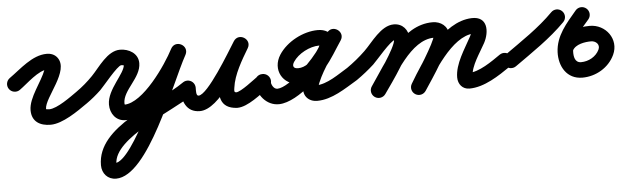

<svg xmlns="http://www.w3.org/2000/svg" viewBox="-82 -451 3024 927"><g transform="rotate(-5 1430.5 12.0)"><path d="M21.6 -140.3C21.6 -140.3 21.6 -140.3 21.6 -140.3C61.1 -168.2 118.6 -227.5 166 -227.5C166 -227.5 160.3 -229.6 156.4 -234.7C148.9 -244.3 158.8 -255.6 148.8 -227.6C128.3 -170.4 64.7 -99.5 64.7 -37.8C64.7 18 104.9 40.3 155.3 40.3C214.2 40.3 289.7 -13.5 336.5 -46.3C353.5 -58.2 357.6 -81.5 345.7 -98.5C333.8 -115.5 310.5 -119.6 293.5 -107.7C293.5 -107.7 293.5 -107.7 293.5 -107.7C262.6 -86.1 193.6 -34.7 155.3 -34.7C143.5 -34.7 139.7 -36.2 139.7 -37.8C139.7 -93.5 268.7 -211.8 216.1 -280C203.9 -295.9 185.4 -302.5 166 -302.5C95 -302.5 33.7 -240.6 -21.6 -201.7C-38.5 -189.7 -42.6 -166.3 -30.7 -149.4C-18.7 -132.5 4.7 -128.4 21.6 -140.3Z M336.5 -46.2C336.5 -46.2 336.5 -46.2 336.5 -46.2C362.1 -64.1 386.2 -84 408.8 -105.5C424.9 -120.9 501.4 -216.5 520 -216.5C525.2 -216.5 530.1 -215.9 534.7 -213.4C536.5 -212.5 532.5 -221 532.5 -219C532.5 -175.8 444.1 -106.2 444.1 -32C444.1 11.4 471.3 49.7 517.7 49.7C645.9 49.7 779.8 -135.5 833.4 -239.9C844.6 -261.8 834 -281.4 817.6 -290.1C801.3 -298.8 779.1 -296.7 767.2 -275.2C708.1 -168.5 538.2 252.1 447.8 252.1C447.5 252.1 455.1 258.2 455.1 256.3C455.1 129.1 748.4 26.6 852.5 -46.3C869.5 -58.2 873.6 -81.5 861.7 -98.5C849.8 -115.5 826.5 -119.6 809.5 -107.7C674.2 -13 380.1 65.3 380.1 256.3C380.1 296.2 407 327.1 447.8 327.1C604.4 327.1 757.2 -102.3 832.8 -238.8C844.7 -260.4 833.8 -280.1 817.1 -289C800.4 -297.9 777.9 -296 766.6 -274.1C728.5 -199.8 608.9 -25.3 517.7 -25.3C516.4 -25.3 519 -24.6 519.7 -24C521.9 -22.2 519.1 -29.1 519.1 -32C519.1 -96 607.5 -147.6 607.5 -219C607.5 -266.7 562.7 -291.5 520 -291.5C458.6 -291.5 412.7 -216.4 374.1 -176.7C349.4 -151.3 322.7 -128.1 293.5 -107.8C276.6 -95.9 272.4 -72.5 284.2 -55.5C296.1 -38.6 319.5 -34.4 336.5 -46.2Z M793.5 -77C793.5 -77 793.5 -77 793.5 -77C793.5 -19.9 812.4 37.5 879 37.5C976 37.5 1084.9 -165.1 1134.7 -244C1147.9 -264.8 1138.2 -285.2 1122.1 -295.1C1106 -305 1083.4 -304.4 1070.8 -283.2C1032.5 -219 891.3 29.1 1059.1 37.5C1059.1 37.5 1059.6 37.5 1060.1 37.5C1060.5 37.5 1061 37.5 1061 37.5C1111.5 37.5 1177.2 -18.1 1217.5 -46.3C1234.5 -58.2 1238.6 -81.5 1226.7 -98.5C1214.8 -115.5 1191.5 -119.6 1174.5 -107.7C1174.5 -107.7 1174.5 -107.7 1174.5 -107.7C1150.5 -90.9 1084.1 -37.5 1061 -37.5C1061 -37.5 1061.5 -37.5 1061.9 -37.5C1062.4 -37.5 1062.9 -37.5 1062.9 -37.5C1049.4 -38.1 1052.7 -47.1 1054.3 -60.5C1062.3 -123.5 1103.3 -191.3 1135.2 -244.8C1147.8 -266 1138.5 -286.2 1122.6 -296C1106.8 -305.7 1084.5 -304.9 1071.3 -284C1039.5 -233.6 923.4 -37.5 879 -37.5C866.2 -37.5 868.5 -62.9 868.5 -77C868.5 -97.7 851.7 -114.5 831 -114.5C810.3 -114.5 793.5 -97.7 793.5 -77Z M1194 -114.5C1173.3 -114.5 1156.5 -97.7 1156.5 -77C1156.5 -18.1 1201.7 39.2 1263.6 37.5C1358.5 34.9 1493.9 -101.1 1540.4 -178.7C1574.3 -235.2 1552.8 -302.7 1479.7 -302.7C1408.7 -302.7 1328 -260.1 1289.6 -200.3C1245.7 -132.1 1287.4 -52.5 1369.1 -52.5C1480.2 -52.5 1531.4 -163.6 1585.2 -242.8C1599.2 -263.4 1590.4 -284.2 1574.7 -294.6C1559.1 -305.1 1536.5 -305.3 1522.9 -284.5C1480 -219.5 1342.8 -51 1396.3 15.1C1409.3 31 1428.1 37.5 1448 37.5C1519.4 37.5 1585.7 -9.5 1645.1 -44.7C1662.9 -55.3 1668.8 -78.3 1658.3 -96.1C1647.7 -113.9 1624.7 -119.8 1606.9 -109.3C1560.8 -81.9 1502.5 -37.5 1448 -37.5C1445.1 -37.5 1453.1 -33.9 1455 -31.6C1458.7 -27.2 1458.1 -24.2 1458.5 -24.3C1458.8 -24.3 1457.9 -25.1 1459.6 -31.9C1461.2 -38.1 1463.4 -43.9 1465.8 -49.8C1494.7 -119.1 1544.2 -180.5 1585.5 -243.3C1599.2 -264 1590.5 -284.7 1575 -295.1C1559.5 -305.4 1537.1 -305.5 1523.2 -285C1486.7 -231.3 1441.3 -127.5 1369.1 -127.5C1346.3 -127.5 1340.7 -141.2 1352.6 -159.7C1377.4 -198.1 1434.1 -227.7 1479.7 -227.7C1482 -227.7 1483.9 -227.5 1486.2 -226.9C1487.7 -226.5 1483.6 -229 1482.8 -230.4C1480.5 -234.4 1482.3 -231.1 1480.6 -226.5C1479.4 -223.3 1477.9 -220.2 1476.1 -217.3C1446.1 -167.2 1321 -39.1 1261.5 -37.5C1242.9 -37 1231.5 -61 1231.5 -77C1231.5 -97.7 1214.7 -114.5 1194 -114.5Z M1595.2 -55.6C1607.1 -38.6 1630.4 -34.4 1647.4 -46.2C1677 -66.8 1705.3 -89.3 1732 -113.6C1749.3 -129.4 1826.6 -223.1 1847.6 -223.1C1849.4 -223.1 1846.4 -223.8 1845.6 -224.3C1839 -228.8 1842.7 -224.8 1842.7 -224C1842.7 -187.3 1742 -46.4 1716.2 -9.4C1704.4 7.5 1708.6 30.9 1725.6 42.8C1742.5 54.6 1765.9 50.4 1777.8 33.4C1777.8 33.4 1777.8 33.4 1777.8 33.4C1816.2 -21.6 1917.7 -158.7 1917.7 -224C1917.7 -265.3 1890.4 -298.1 1847.6 -298.1C1784.8 -298.1 1735.8 -220.9 1694.7 -181.5C1666.7 -154.5 1636.5 -130 1604.6 -107.8C1587.6 -95.9 1583.4 -72.6 1595.2 -55.6ZM1777.8 33.4C1777.8 33.4 1777.8 33.4 1777.8 33.4C1836 -50.2 1922.3 -217.1 2035.1 -217.1C2036.7 -217.1 2040.9 -212.5 2036 -220.3C2035.4 -221.3 2034.9 -222.3 2034.6 -223.5C2034.5 -224 2034.3 -225.7 2034.3 -225.1C2034.3 -198.6 1934.4 -42.9 1910.6 -6.5C1899.3 10.9 1904.2 34.1 1921.5 45.4C1938.9 56.7 1962.1 51.8 1973.4 34.5C1973.4 34.5 1973.4 34.5 1973.4 34.5C2009.7 -21.1 2109.3 -163.5 2109.3 -225.1C2109.3 -267.1 2074.5 -292.1 2035.1 -292.1C1884.6 -292.1 1791.9 -118.1 1716.2 -9.4C1704.4 7.5 1708.6 30.9 1725.6 42.8C1742.5 54.6 1765.9 50.4 1777.8 33.4ZM1973.8 33.7C1973.8 33.7 1973.8 33.7 1973.8 33.7C2020.6 -44.6 2121.7 -216.6 2227.3 -220.4C2229.2 -220.5 2222 -229.2 2218.6 -233.3C2217 -235.3 2217.8 -228.3 2217.1 -225.9C2214.8 -218.9 2211.6 -212.2 2208.2 -205.7C2177.7 -149 2130.4 -81.6 2130.4 -16.1C2130.4 16.1 2151.1 42.5 2185 42.5C2257.3 42.5 2330.1 -6.8 2387.3 -46.1C2404.3 -57.8 2408.6 -81.2 2396.9 -98.3C2385.2 -115.3 2361.8 -119.6 2344.7 -107.9C2344.7 -107.9 2344.7 -107.9 2344.7 -107.9C2302.5 -78.8 2239.1 -32.5 2185 -32.5C2185.3 -32.5 2185.6 -32.5 2185.9 -32.5C2192.2 -32 2198.1 -28.2 2201.9 -23.2C2203.1 -21.6 2205.4 -15.8 2205.4 -16.1C2205.4 -65.2 2250.6 -126.2 2274.2 -170.3C2302.1 -222.2 2304.2 -298.2 2224.7 -295.4C2083.5 -290.3 1973.2 -111.7 1909.4 -4.7C1898.8 13.1 1904.6 36.1 1922.4 46.7C1940.2 57.4 1963.2 51.5 1973.8 33.7Z M2365.4 -53.9C2377.4 -37.1 2400.8 -33.1 2417.7 -45.1C2501.7 -104.8 2591.3 -164.1 2663.7 -237.7C2678.3 -252.5 2678.1 -276.2 2663.3 -290.7C2648.5 -305.3 2624.8 -305.1 2610.3 -290.3C2610.3 -290.3 2610.3 -290.3 2610.3 -290.3C2541 -219.9 2454.6 -163.3 2374.3 -106.2C2357.4 -94.2 2353.4 -70.8 2365.4 -53.9Z M2728.3 -288.6C2728.3 -288.6 2728.3 -288.6 2728.3 -288.6C2680.2 -231.3 2627.4 -175 2624.1 -95.5C2624.1 -95.5 2624.1 -95.5 2624.1 -95.5C2624.1 -95.5 2624.1 -95.5 2624.1 -95.5C2621.4 -27 2657.2 37.5 2733 37.5C2798.4 37.5 2861.8 0.9 2889.8 -59.2C2923.9 -132.2 2867.2 -208.7 2789.3 -208.5C2789.3 -208.5 2789.4 -208.5 2789.4 -208.5C2789.4 -208.5 2789.5 -208.5 2789.5 -208.5C2729.3 -208.6 2659.5 -187.5 2631.3 -129.4C2622.2 -110.7 2630 -88.3 2648.6 -79.3C2667.3 -70.2 2689.7 -78 2698.7 -96.6C2698.7 -96.6 2698.7 -96.6 2698.7 -96.6C2713.2 -126.4 2760.4 -133.6 2789.3 -133.5C2789.3 -133.5 2789.4 -133.5 2789.4 -133.5C2789.4 -133.5 2789.5 -133.5 2789.5 -133.5C2812.3 -133.6 2833 -114.8 2821.8 -90.8C2806.1 -57.2 2769.3 -37.5 2733 -37.5C2702.8 -37.5 2698.1 -68 2699.1 -92.5C2699.1 -92.5 2699.1 -92.5 2699.1 -92.5C2699.1 -92.5 2699.1 -92.5 2699.1 -92.5C2701.5 -151.5 2749.9 -197.6 2785.7 -240.4C2799 -256.2 2797 -279.9 2781.1 -293.2C2765.2 -306.5 2741.6 -304.5 2728.3 -288.6Z"/></g></svg>

Font: FRB American Cursive Extrabold
Style: Bold Italic
Weight: 800
Italic angle: -25°
Version: Version 2.0;Modular Font Editor K font №1